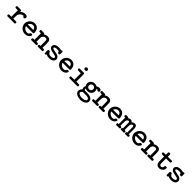

<svg xmlns="http://www.w3.org/2000/svg" viewBox="751 -3116 5848 5848"><g transform="rotate(45 3675.0 -191.5)"><path d="M207 -431Q209 -430 212.5 -427Q216 -424 217 -423.5Q218 -423 220.5 -420.5Q223 -418 224 -416.5Q225 -415 226.5 -412Q228 -409 228 -405.5Q228 -402 228.5 -397.5Q229 -393 229 -387V-369Q297 -437 394 -437Q457 -437 481 -394Q487 -380 487 -368Q487 -347 473 -332Q459 -317 438 -317Q419 -317 406 -328Q393 -339 389 -358L388 -361Q345 -356 324 -345Q285 -326 260 -290Q235 -254 230 -209Q229 -203 229 -138V-76H293Q356 -76 362 -73Q380 -65 380 -38Q380 -9 359 -1H47Q24 -8 24 -38Q24 -64 47 -76H145V-355H96L47 -356Q24 -363 24 -393Q24 -419 47 -431Z M773 -439 783 -440Q793 -440 799 -440Q884 -438 932.5 -386Q981 -334 988 -247Q989 -240 989 -228Q989 -211 984 -204Q979 -197 967 -190L813 -189H660L663 -179Q678 -132 723 -101.5Q768 -71 828 -71Q887 -71 907 -127Q912 -138 923 -143Q929 -146 947 -146Q965 -146 971 -143Q989 -135 989 -116Q989 -106 978 -85Q957 -43 911.5 -18.5Q866 6 810 6Q735 6 674 -34.5Q613 -75 587 -142Q573 -176 573 -217Q573 -279 606 -333.5Q639 -388 695 -416Q730 -433 773 -439ZM902 -264Q893 -307 874.5 -330Q856 -353 819 -362Q813 -363 789 -363Q740 -363 701 -324Q675 -299 664 -264Z M1054 -393Q1054 -420 1077 -431H1139Q1199 -431 1205 -428Q1223 -420 1223 -399L1224 -394H1225Q1285 -436 1348 -436Q1392 -436 1421 -423Q1465 -400 1479 -347Q1484 -328 1485 -246Q1485 -217 1485 -198V-76H1548Q1570 -63 1570 -38Q1570 -10 1548 -1H1358Q1345 -6 1340.5 -13Q1336 -20 1336 -38Q1336 -54 1338 -58Q1343 -68 1353 -73Q1359 -76 1379 -76H1401V-188Q1401 -304 1400 -309Q1397 -337 1383 -349Q1369 -361 1338 -361Q1283 -361 1246 -316Q1233 -298 1226 -274L1224 -264L1223 -170V-76H1286Q1308 -63 1308 -38Q1308 -10 1286 -1H1077Q1054 -8 1054 -38Q1054 -65 1077 -76H1139V-355H1108L1077 -356Q1054 -363 1054 -393Z M1835 -70Q1959 -70 1959 -129Q1959 -152 1926 -169Q1903 -181 1831 -192Q1761 -204 1740 -212Q1647 -244 1647 -317Q1647 -360 1678 -391Q1717 -431 1804 -439Q1806 -439 1820 -439.5Q1834 -440 1843 -440Q1902 -437 1929 -426L1938 -423Q1939 -423 1946 -430Q1956 -440 1972 -440Q1994 -440 2002 -421Q2004 -416 2004 -366Q2004 -317 2002 -312Q1998 -300 1990 -296.5Q1982 -293 1962 -293Q1939 -293 1930 -299Q1921 -305 1920 -324Q1919 -345 1900 -353Q1881 -364 1832 -364Q1779 -364 1748 -349Q1722 -337 1722 -317Q1722 -304 1735 -295Q1759 -279 1806 -272Q1902 -256 1932 -247Q2014 -217 2031 -154Q2033 -146 2033 -129V-121Q2033 -111 2028 -91Q2013 -45 1965.5 -19.5Q1918 6 1846 6Q1775 6 1728 -21Q1720 -26 1719 -26Q1716 -21 1713 -15Q1701 6 1679 6Q1657 6 1649 -13Q1647 -18 1647 -79Q1647 -132 1648 -141Q1649 -150 1656 -157Q1665 -166 1690 -166Q1711 -166 1719 -160Q1725 -156 1732 -140Q1755 -73 1835 -70Z M2348 -439 2358 -440Q2368 -440 2374 -440Q2459 -438 2507.5 -386Q2556 -334 2563 -247Q2564 -240 2564 -228Q2564 -211 2559 -204Q2554 -197 2542 -190L2388 -189H2235L2238 -179Q2253 -132 2298 -101.5Q2343 -71 2403 -71Q2462 -71 2482 -127Q2487 -138 2498 -143Q2504 -146 2522 -146Q2540 -146 2546 -143Q2564 -135 2564 -116Q2564 -106 2553 -85Q2532 -43 2486.5 -18.5Q2441 6 2385 6Q2310 6 2249 -34.5Q2188 -75 2162 -142Q2148 -176 2148 -217Q2148 -279 2181 -333.5Q2214 -388 2270 -416Q2305 -433 2348 -439ZM2477 -264Q2468 -307 2449.5 -330Q2431 -353 2394 -362Q2388 -363 2364 -363Q2315 -363 2276 -324Q2250 -299 2239 -264Z M2827 -559Q2827 -582 2844 -597Q2861 -612 2885 -612Q2907 -612 2924.5 -596.5Q2942 -581 2942 -560Q2942 -538 2925 -522.5Q2908 -507 2885 -507Q2860 -507 2843.5 -522.5Q2827 -538 2827 -559ZM2697 -38Q2697 -55 2701.5 -62Q2706 -69 2719 -76H2858V-355H2792L2727 -356Q2705 -363 2705 -393Q2705 -423 2727 -430Q2728 -431 2825 -431H2920Q2937 -418 2940 -411Q2942 -406 2942 -241V-76H3003Q3063 -76 3069 -73Q3087 -65 3087 -38Q3087 -20 3082.5 -14Q3078 -8 3065 -1H2719Q2697 -8 2697 -38Z M3210 -274Q3210 -342 3260 -389Q3310 -436 3383 -436Q3428 -436 3466 -417L3479 -410L3488 -416Q3534 -442 3577 -442Q3612 -442 3635.5 -426Q3659 -410 3659 -381Q3659 -361 3645.5 -346.5Q3632 -332 3612 -332Q3585 -332 3570 -358Q3567 -365 3565 -365Q3564 -364 3560 -364Q3553 -363 3533 -355Q3556 -320 3556 -274Q3556 -208 3507 -160Q3458 -112 3383 -112Q3342 -112 3305 -128L3296 -133Q3292 -123 3292 -115Q3292 -98 3301 -84.5Q3310 -71 3325 -71Q3332 -72 3337 -70Q3338 -70 3345.5 -70Q3353 -70 3368.5 -69.5Q3384 -69 3404 -69Q3476 -68 3502 -64Q3566 -52 3605.5 -18Q3645 16 3645 76Q3645 124 3608 162Q3539 229 3412 229Q3285 229 3216 162Q3178 122 3179 73Q3182 29 3205 -5Q3217 -23 3236 -39L3241 -43L3237 -51Q3220 -80 3220 -117Q3220 -141 3239 -183L3233 -194Q3210 -232 3210 -274ZM3295 -274Q3295 -235 3319 -211Q3343 -187 3383 -187Q3437 -187 3463 -235Q3471 -254 3471 -274Q3471 -314 3445.5 -338Q3420 -362 3380 -362Q3377 -362 3373 -361.5Q3369 -361 3367 -361Q3336 -355 3315.5 -332Q3295 -309 3295 -274ZM3470 5Q3462 4 3350 4Q3316 4 3303 7.5Q3290 11 3275 26Q3252 49 3252 78Q3252 88 3258 99Q3304 154 3411 154Q3465 154 3513 135.5Q3561 117 3570 89Q3572 83 3572 78Q3572 55 3556 37Q3535 13 3470 5Z M3679 -393Q3679 -420 3702 -431H3764Q3824 -431 3830 -428Q3848 -420 3848 -399L3849 -394H3850Q3910 -436 3973 -436Q4017 -436 4046 -423Q4090 -400 4104 -347Q4109 -328 4110 -246Q4110 -217 4110 -198V-76H4173Q4195 -63 4195 -38Q4195 -10 4173 -1H3983Q3970 -6 3965.5 -13Q3961 -20 3961 -38Q3961 -54 3963 -58Q3968 -68 3978 -73Q3984 -76 4004 -76H4026V-188Q4026 -304 4025 -309Q4022 -337 4008 -349Q3994 -361 3963 -361Q3908 -361 3871 -316Q3858 -298 3851 -274L3849 -264L3848 -170V-76H3911Q3933 -63 3933 -38Q3933 -10 3911 -1H3702Q3679 -8 3679 -38Q3679 -65 3702 -76H3764V-355H3733L3702 -356Q3679 -363 3679 -393Z M4448 -439 4458 -440Q4468 -440 4474 -440Q4559 -438 4607.5 -386Q4656 -334 4663 -247Q4664 -240 4664 -228Q4664 -211 4659 -204Q4654 -197 4642 -190L4488 -189H4335L4338 -179Q4353 -132 4398 -101.5Q4443 -71 4503 -71Q4562 -71 4582 -127Q4587 -138 4598 -143Q4604 -146 4622 -146Q4640 -146 4646 -143Q4664 -135 4664 -116Q4664 -106 4653 -85Q4632 -43 4586.5 -18.5Q4541 6 4485 6Q4410 6 4349 -34.5Q4288 -75 4262 -142Q4248 -176 4248 -217Q4248 -279 4281 -333.5Q4314 -388 4370 -416Q4405 -433 4448 -439ZM4577 -264Q4568 -307 4549.5 -330Q4531 -353 4494 -362Q4488 -363 4464 -363Q4415 -363 4376 -324Q4350 -299 4339 -264Z M4858 -76Q4881 -74 4889 -67Q4897 -60 4897 -38Q4897 -9 4876 -1H4736Q4713 -8 4713 -38Q4713 -61 4730 -73Q4735 -75 4753 -76H4770V-355H4753Q4735 -356 4730 -358Q4713 -370 4713 -393Q4713 -420 4736 -431H4777Q4817 -431 4823 -428Q4836 -422 4841 -405Q4892 -436 4925 -436Q4981 -436 5006 -390L5012 -395Q5053 -436 5114 -436Q5151 -436 5173 -411Q5196 -388 5203 -338Q5204 -334 5205 -203V-76H5222Q5245 -74 5253 -67Q5261 -60 5261 -38Q5261 -9 5240 -1H5121Q5108 -6 5103.5 -13Q5099 -20 5099 -38Q5099 -73 5127 -76H5134V-191Q5134 -292 5133 -312.5Q5132 -333 5126 -346Q5117 -361 5100 -361Q5067 -361 5047.5 -332.5Q5028 -304 5024 -264Q5023 -258 5023 -165V-76H5040Q5063 -74 5071 -67Q5079 -60 5079 -38Q5079 -9 5058 -1H4939Q4926 -6 4921.5 -13Q4917 -20 4917 -38Q4917 -73 4945 -76H4952V-191Q4952 -292 4951 -312.5Q4950 -333 4944 -346Q4935 -361 4918 -361Q4885 -361 4865.5 -332.5Q4846 -304 4842 -264Q4841 -258 4841 -165V-76Z M5498 -439 5508 -440Q5518 -440 5524 -440Q5609 -438 5657.5 -386Q5706 -334 5713 -247Q5714 -240 5714 -228Q5714 -211 5709 -204Q5704 -197 5692 -190L5538 -189H5385L5388 -179Q5403 -132 5448 -101.5Q5493 -71 5553 -71Q5612 -71 5632 -127Q5637 -138 5648 -143Q5654 -146 5672 -146Q5690 -146 5696 -143Q5714 -135 5714 -116Q5714 -106 5703 -85Q5682 -43 5636.5 -18.5Q5591 6 5535 6Q5460 6 5399 -34.5Q5338 -75 5312 -142Q5298 -176 5298 -217Q5298 -279 5331 -333.5Q5364 -388 5420 -416Q5455 -433 5498 -439ZM5627 -264Q5618 -307 5599.5 -330Q5581 -353 5544 -362Q5538 -363 5514 -363Q5465 -363 5426 -324Q5400 -299 5389 -264Z M5779 -393Q5779 -420 5802 -431H5864Q5924 -431 5930 -428Q5948 -420 5948 -399L5949 -394H5950Q6010 -436 6073 -436Q6117 -436 6146 -423Q6190 -400 6204 -347Q6209 -328 6210 -246Q6210 -217 6210 -198V-76H6273Q6295 -63 6295 -38Q6295 -10 6273 -1H6083Q6070 -6 6065.5 -13Q6061 -20 6061 -38Q6061 -54 6063 -58Q6068 -68 6078 -73Q6084 -76 6104 -76H6126V-188Q6126 -304 6125 -309Q6122 -337 6108 -349Q6094 -361 6063 -361Q6008 -361 5971 -316Q5958 -298 5951 -274L5949 -264L5948 -170V-76H6011Q6033 -63 6033 -38Q6033 -10 6011 -1H5802Q5779 -8 5779 -38Q5779 -65 5802 -76H5864V-355H5833L5802 -356Q5779 -363 5779 -393Z M6707 -182Q6732 -182 6740 -175.5Q6748 -169 6748 -148Q6748 -83 6698.5 -38.5Q6649 6 6582 6Q6524 6 6487 -31Q6452 -66 6446 -128Q6445 -134 6445 -247V-355H6396Q6349 -355 6343 -358Q6325 -366 6325 -395Q6326 -412 6330.5 -417.5Q6335 -423 6348 -431H6445V-481L6446 -532Q6453 -545 6461 -549.5Q6469 -554 6489 -554Q6505 -554 6511 -551Q6522 -546 6527 -534Q6529 -529 6529 -480V-431H6705Q6706 -430 6709.5 -427.5Q6713 -425 6714 -424Q6715 -423 6717.5 -421Q6720 -419 6721 -417.5Q6722 -416 6723.5 -413Q6725 -410 6725.5 -407.5Q6726 -405 6726.5 -401Q6727 -397 6727 -393Q6727 -367 6705 -356L6617 -355H6529V-249Q6529 -140 6530 -135Q6537 -70 6595 -70Q6654 -70 6665 -149Q6666 -167 6675 -174Q6683 -182 6707 -182Z M7085 -70Q7209 -70 7209 -129Q7209 -152 7176 -169Q7153 -181 7081 -192Q7011 -204 6990 -212Q6897 -244 6897 -317Q6897 -360 6928 -391Q6967 -431 7054 -439Q7056 -439 7070 -439.5Q7084 -440 7093 -440Q7152 -437 7179 -426L7188 -423Q7189 -423 7196 -430Q7206 -440 7222 -440Q7244 -440 7252 -421Q7254 -416 7254 -366Q7254 -317 7252 -312Q7248 -300 7240 -296.5Q7232 -293 7212 -293Q7189 -293 7180 -299Q7171 -305 7170 -324Q7169 -345 7150 -353Q7131 -364 7082 -364Q7029 -364 6998 -349Q6972 -337 6972 -317Q6972 -304 6985 -295Q7009 -279 7056 -272Q7152 -256 7182 -247Q7264 -217 7281 -154Q7283 -146 7283 -129V-121Q7283 -111 7278 -91Q7263 -45 7215.5 -19.5Q7168 6 7096 6Q7025 6 6978 -21Q6970 -26 6969 -26Q6966 -21 6963 -15Q6951 6 6929 6Q6907 6 6899 -13Q6897 -18 6897 -79Q6897 -132 6898 -141Q6899 -150 6906 -157Q6915 -166 6940 -166Q6961 -166 6969 -160Q6975 -156 6982 -140Q7005 -73 7085 -70Z"/></g></svg>

Font: KaTeX_Typewriter
Style: Regular
Weight: 400
Version: Version 1.1; ttfautohint (v1.3)